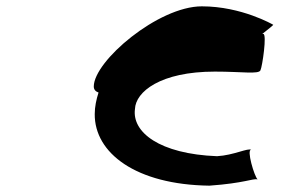

<svg xmlns="http://www.w3.org/2000/svg" viewBox="-20 -886 954 606"><path d="M276 -613C276 -603 282 -597 291 -594C284 -572 279 -549 279 -526C278 -403 409 -303 641 -300C752 -308 777 -323 793 -320C783 -328 757 -416 773 -413C763 -420 718 -396 665 -393C483 -400 396 -469 406 -542C408 -596 486 -660 658 -660C745 -660 796 -651 802 -664C808 -676 823 -779 811 -779H808C828 -795 845 -808 842 -808C842 -808 743 -866 617 -866C479 -866 276 -693 276 -613Z"/></svg>

Font: Ampere
Style: UltExt
Weight: 400
Version: Version 1